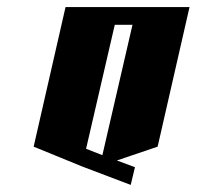

<svg xmlns="http://www.w3.org/2000/svg" viewBox="-20 -520 555 542"><path d="M165 -500H515L425 -106L310 -67L361 -48L349 2L212 -50L75 -106ZM304 -450 223 -100 269 -82 354 -450Z"/></svg>

Font: SOV_Meka
Style: Italic
Weight: 400
Italic angle: -13°
Version: Version 1.00